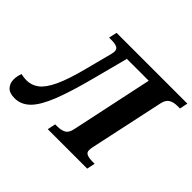

<svg xmlns="http://www.w3.org/2000/svg" viewBox="-202 -939 1174 1174"><g transform="rotate(45 385.0 -352.0)"><path d="M42 10Q-2 10 -22.5 -12Q-43 -34 -43 -68Q-43 -94 -32 -125Q-6 -119 17 -119Q60 -119 95 -145.5Q130 -172 161.5 -238.5Q193 -305 224 -426L269 -599Q273 -614 273 -626Q273 -646 256.5 -653.5Q240 -661 206 -661H189L201 -714H813L802 -661H779Q748 -661 726 -648.5Q704 -636 696 -600L592 -115Q589 -100 589 -87Q589 -68 606 -60.5Q623 -53 657 -53H672L661 0H320L331 -53H350Q382 -53 404 -64.5Q426 -76 434 -114L547 -646H358L299 -421Q258 -263 220.5 -168.5Q183 -74 140.5 -32Q98 10 42 10Z"/></g></svg>

Font: Noto Serif
Style: Bold Italic
Weight: 700
Italic angle: -12°
Designer: Monotype Design Team
Foundry: Monotype Imaging Inc.
Version: Version 2.013